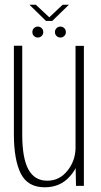

<svg xmlns="http://www.w3.org/2000/svg" viewBox="-20 -790 431 816"><path d="M303 0 301.5 -75.5Q292 -57 276.5 -40Q236 6 170 6Q97.5 6 68.2 -52.8Q39 -111.5 39 -220V-595.5H74.5V-218.5Q74.5 -117.5 100.8 -69.8Q127 -22 181 -22Q233 -22 267 -65Q299.5 -105.5 301 -159V-595H336.5V0ZM140.5 -630.5Q131 -630.5 124.2 -637.2Q117.5 -644 117.5 -653.5Q117.5 -663.5 124.2 -670.2Q131 -677 140.5 -677Q150.5 -677 157.2 -670.2Q164 -663.5 164 -653.5Q164 -644 157.2 -637.2Q150.5 -630.5 140.5 -630.5ZM237 -630.5Q227 -630.5 220.2 -637.2Q213.5 -644 213.5 -653.5Q213.5 -663.5 220.2 -670.2Q227 -677 237 -677Q246.5 -677 253.2 -670.2Q260 -663.5 260 -653.5Q260 -644 253.2 -637.2Q246.5 -630.5 237 -630.5ZM175.5 -701 105 -770H132L189.5 -716.5L246.5 -770H273L202 -701Z"/></svg>

Font: Anybody ExtraLight
Style: Regular
Weight: 200
Designer: Tyler Finck
Foundry: Etcetera Type Company
Version: Version 1.010; ttfautohint (v1.8.3) -l 8 -r 50 -G 200 -x 14 